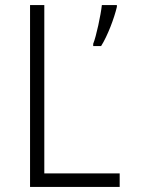

<svg xmlns="http://www.w3.org/2000/svg" viewBox="-20 -734 570 754"><path d="M346 -562V-553H377C403 -594 429 -664 439 -707V-714H380C376 -676 358 -591 346 -562ZM98 0H450V-53H154V-714H98Z"/></svg>

Font: Noto Sans Mono Condensed Light
Style: Regular
Weight: 300
Width: 3
Designer: Monotype Design Team
Foundry: Monotype Imaging Inc.
Version: Version 2.014